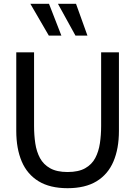

<svg xmlns="http://www.w3.org/2000/svg" viewBox="-20 -975 710 1009"><path d="M335 14Q242.5 14 182.8 -22.5Q123 -59 94.2 -126.5Q65.5 -194 65.5 -287V-700H159V-313Q159 -265 165.5 -221.5Q172 -178 190.2 -144.2Q208.5 -110.5 243.5 -90.8Q278.5 -71 335 -71Q392.5 -71 427.5 -90.8Q462.5 -110.5 480.5 -144.5Q498.5 -178.5 505 -222Q511.5 -265.5 511.5 -313V-700H605V-287Q605 -194 576.2 -126.5Q547.5 -59 487.8 -22.5Q428 14 335 14ZM439.5 -788H376.5L284.5 -955H379.5ZM302.5 -788H236.5L139.5 -955H237.5Z"/></svg>

Font: Cabin
Style: Regular
Weight: 400
Width: 4
Designer: Pablo Impallari
Foundry: Pablo Impallari. http://www.impallari.com Igino Marini. http://www.ikern.com
Version: Version 3.001